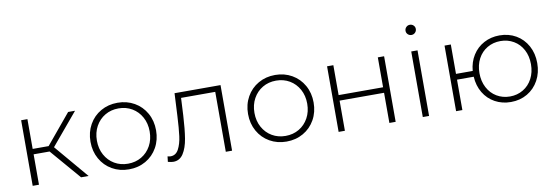

<svg xmlns="http://www.w3.org/2000/svg" viewBox="-55 -1114 4336 1505"><g transform="rotate(-10 2113.0 -362.0)"><path d="M285 -242H158V0H108V-522H158V-285H285L482 -522H537L325 -269L553 0H493Z M875 4Q801 4 741.5 -30Q682 -64 648 -124.5Q614 -185 614 -261Q614 -337 648 -397.5Q682 -458 741.5 -492Q801 -526 875 -526Q949 -526 1008.5 -492Q1068 -458 1102 -397.5Q1136 -337 1136 -261Q1136 -185 1102 -124.5Q1068 -64 1008.5 -30Q949 4 875 4ZM875 -41Q935 -41 982.5 -69Q1030 -97 1057.5 -147Q1085 -197 1085 -261Q1085 -325 1057.5 -375Q1030 -425 982.5 -453Q935 -481 875 -481Q815 -481 767.5 -453Q720 -425 692.5 -375Q665 -325 665 -261Q665 -197 692.5 -147Q720 -97 767.5 -69Q815 -41 875 -41Z M1695 -522V0H1645V-477H1373L1366 -338Q1360 -230 1348 -157Q1336 -84 1307 -39Q1278 6 1227 6Q1212 6 1184 -1L1189 -44Q1205 -40 1213 -40Q1255 -40 1277 -81Q1299 -122 1307 -183Q1315 -244 1320 -342L1329 -522Z M2129 4Q2055 4 1995.5 -30Q1936 -64 1902 -124.5Q1868 -185 1868 -261Q1868 -337 1902 -397.5Q1936 -458 1995.5 -492Q2055 -526 2129 -526Q2203 -526 2262.5 -492Q2322 -458 2356 -397.5Q2390 -337 2390 -261Q2390 -185 2356 -124.5Q2322 -64 2262.5 -30Q2203 4 2129 4ZM2129 -41Q2189 -41 2236.5 -69Q2284 -97 2311.5 -147Q2339 -197 2339 -261Q2339 -325 2311.5 -375Q2284 -425 2236.5 -453Q2189 -481 2129 -481Q2069 -481 2021.5 -453Q1974 -425 1946.5 -375Q1919 -325 1919 -261Q1919 -197 1946.5 -147Q1974 -97 2021.5 -69Q2069 -41 2129 -41Z M2543 -522H2593V-284H2947V-522H2997V0H2947V-240H2593V0H2543Z M3213 -522H3263V0H3213ZM3238 -649Q3221 -649 3209 -660.5Q3197 -672 3197 -689Q3197 -706 3209 -718Q3221 -730 3238 -730Q3255 -730 3267 -718.5Q3279 -707 3279 -690Q3279 -673 3267 -661Q3255 -649 3238 -649Z M3915 -526Q3988 -526 4046 -492.5Q4104 -459 4137 -398.5Q4170 -338 4170 -261Q4170 -185 4137 -124.5Q4104 -64 4046 -30Q3988 4 3915 4Q3845 4 3788.5 -27Q3732 -58 3698.5 -114Q3665 -170 3661 -242H3528V0H3478V-522H3528V-288H3661Q3667 -358 3701 -412Q3735 -466 3791 -496Q3847 -526 3915 -526ZM3915 -40Q3973 -40 4020 -68Q4067 -96 4093.5 -146.5Q4120 -197 4120 -261Q4120 -326 4093.5 -376Q4067 -426 4020 -453.5Q3973 -481 3915 -481Q3857 -481 3810 -453.5Q3763 -426 3736.5 -376Q3710 -326 3710 -261Q3710 -197 3736.5 -146.5Q3763 -96 3810 -68Q3857 -40 3915 -40Z"/></g></svg>

Font: Hilab Light
Style: Regular
Weight: 300
Designer: Cristianderson Lima
Foundry: Cristianderson
Version: Version 1.0